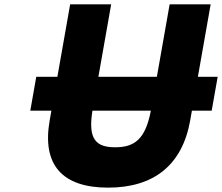

<svg xmlns="http://www.w3.org/2000/svg" viewBox="-20 -845 1018 880"><path d="M859.6 -337.9H950.3L977.7 -493.1H887L945.5 -825H757.5L699 -493.1H431L489.5 -825H301.5L243 -493.1H146.2L118.9 -337.9H215.6L207.7 -293C171.7 -89 265.4 15 475.4 15C685.4 15 815.7 -89 851.7 -293ZM403.7 -337.9H671.5C646.6 -208 597.7 -170 508 -170C418.3 -170 382.8 -208 403.7 -337.9Z"/></svg>

Font: Hussar Wysoki
Style: Obl
Weight: 700
Foundry: Cannot Into Space Fonts
Version: Version 0.92